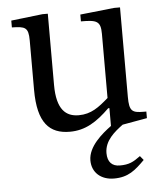

<svg xmlns="http://www.w3.org/2000/svg" viewBox="-51 -523 672 784"><g transform="rotate(-5 285.0 -131.0)"><path d="M498 134C468 156 451 165 413 165C382 165 363 147 363 110C363 59 404 26 439 0L540 -18V-45H530C482 -45 470 -52 470 -111V-478H446L306 -463V-435C370 -435 387 -430 387 -377V-114C347 -79 315 -54 264 -54C212 -54 174 -84 174 -186V-478H152L23 -463V-435C77 -434 91 -430 91 -376V-173C91 -37 139 10 222 10C286 10 333 -20 386 -72H391V1C353 29 295 77 295 134C295 184 332 216 385 216C444 216 473 190 512 151Z"/></g></svg>

Font: STIX Two Math
Style: Regular
Weight: 400
Designer: Ross Mills, John Hudson & Paul Hanslow, Tiro Typeworks Ltd; with portions MicroPress Inc., with additions and correction
Foundry: Tiro Typeworks Ltd
Version: Version 2.02 b142